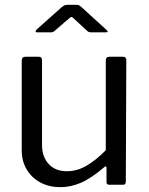

<svg xmlns="http://www.w3.org/2000/svg" viewBox="-20 -765 619 795"><path d="M257 -56Q300 -56 339.5 -79.5Q379 -103 418 -143V-515Q418 -530 434 -530H489Q503 -530 503 -516L501 -13Q501 0 490 0H432Q421 0 421 -11V-70Q421 -75 419 -76Q417 -77 412 -73Q357 -26 314.5 -8Q272 10 230 10Q184 10 148 -9Q112 -28 91 -62.5Q70 -97 70 -143V-514Q70 -530 85 -530H141Q154 -530 154 -516V-165Q154 -116 181.5 -86Q209 -56 257 -56ZM341 -637 287 -687Q279 -695 276 -695Q273 -695 264 -687L206 -637Q201 -633 198 -632Q195 -631 188 -631H134Q128 -631 127.5 -634.5Q127 -638 132 -643L234 -734Q240 -739 245 -742Q250 -745 259 -745H298Q306 -745 310 -741.5Q314 -738 318 -735L419 -643Q433 -631 418 -631H359Q354 -631 349.5 -632Q345 -633 341 -637Z"/></svg>

Font: Libre Franklin
Style: Regular
Weight: 400
Designer: Pablo Impallari, Rodrigo Fuenzalida, Nhung Nguyen
Foundry: Impallari Type
Version: Version 3.000